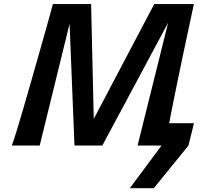

<svg xmlns="http://www.w3.org/2000/svg" viewBox="-20 -726 1019 958"><path d="M447.8 -132.8 749.5 -705.6H868.7L490.7 0H351.6L323.2 -705.6H434.6ZM244.1 -705.6H366.2L331.1 -623.5L178.2 0H39.1Q46.9 -20.5 61.8 -68.6Q76.7 -116.7 95.5 -181.4Q114.3 -246.1 134.8 -317.9Q155.3 -389.6 174.8 -458.3Q194.3 -526.9 210 -582.8Q225.6 -638.7 234.9 -672.1Q244.1 -705.6 244.1 -705.6ZM805.7 0H666.5L822.8 -628.4L815.4 -705.6H947.3Q947.3 -705.6 940.2 -672.1Q933.1 -638.7 921.1 -582.8Q909.2 -526.9 894.5 -458.3Q879.9 -389.6 865.2 -317.9Q850.6 -246.1 837.6 -181.4Q824.7 -116.7 816.2 -68.6Q807.6 -20.5 805.7 0ZM779.3 -111.3H947.8L920.4 0L747.6 212.9H627.9L786.1 0Z"/></svg>

Font: Andika
Style: Bold Italic
Weight: 700
Italic angle: -14°
Designer: Victor Gaultney, Annie Olsen, Julie Remington, Don Collingsworth, Eric Hays, Becca Hirsbrunner
Foundry: SIL International
Version: Version 6.101